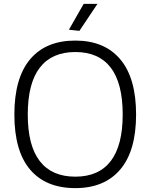

<svg xmlns="http://www.w3.org/2000/svg" viewBox="-20 -959 775 989"><path d="M612 -369Q612 -530 550.5 -610.5Q489 -691 368 -691Q247 -691 185 -610.5Q123 -530 123 -369Q123 -209 185 -129Q247 -49 368 -49Q489 -49 550.5 -129.5Q612 -210 612 -369ZM368 10Q216 10 135 -85.5Q54 -181 54 -369Q54 -557 135 -653.5Q216 -750 368 -750Q518 -750 599.5 -653.5Q681 -557 681 -369Q681 -182 599.5 -86Q518 10 368 10ZM335 -806 411 -939H482L389 -800Z"/></svg>

Font: EncodeSans
Style: Light
Weight: 300
Designer: Pablo Impallari, Andres Torresi
Foundry: Pablo Impallari, Andres Torresi
Version: Version 1.000; ttfautohint (v1.4.1)